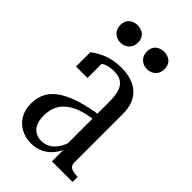

<svg xmlns="http://www.w3.org/2000/svg" viewBox="-221 -790 875 875"><g transform="rotate(45 216.5 -352.5)"><path d="M295 -303 294 -270Q255 -266 225 -257Q195 -248 173.5 -235Q152 -222 138 -205Q124 -188 117.5 -167Q111 -146 111 -121Q111 -91 120 -71Q129 -51 146 -41Q163 -31 184 -31Q209 -31 229.5 -43.5Q250 -56 264.5 -80.5Q279 -105 289 -138L295 -99Q285 -66 266 -41.5Q247 -17 220 -3.5Q193 10 159 10Q123 10 93.5 -6Q64 -22 47.5 -50.5Q31 -79 31 -118Q31 -158 47 -188Q63 -218 96 -240Q129 -262 178.5 -277.5Q228 -293 295 -303ZM285 0V-93L278 -91V-378Q278 -420 269 -444.5Q260 -469 241.5 -480Q223 -491 194 -491Q158 -491 132.5 -476Q107 -461 90 -434Q91 -451 94.5 -461.5Q98 -472 103.5 -478Q109 -484 116.5 -486.5Q124 -489 131 -489V-383H57V-475Q69 -485 90 -497Q111 -509 141 -517.5Q171 -526 209 -526Q241 -526 268.5 -518Q296 -510 317 -492.5Q338 -475 349.5 -447Q361 -419 361 -379V-68Q361 -54 368 -46.5Q375 -39 387.5 -36Q400 -33 416 -33H418V0ZM180 -660Q180 -634 163.5 -618.5Q147 -603 123 -603Q99 -603 82.5 -618.5Q66 -634 66 -660Q66 -687 82.5 -701Q99 -715 123 -715Q147 -715 163.5 -701Q180 -687 180 -660ZM351 -660Q351 -634 334.5 -618.5Q318 -603 294 -603Q270 -603 253.5 -618.5Q237 -634 237 -660Q237 -687 253.5 -701Q270 -715 294 -715Q318 -715 334.5 -701Q351 -687 351 -660Z"/></g></svg>

Font: Roboto Serif 120pt ExtraCondensed
Style: Regular
Weight: 400
Width: 2
Designer: Greg Gazdowicz
Foundry: Commercial Type
Version: Version 1.008